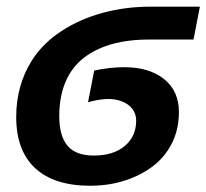

<svg xmlns="http://www.w3.org/2000/svg" viewBox="-20 -561 634 590"><path d="M257.3 9.8Q146.5 9.8 88.1 -44.2Q29.8 -98.1 29.8 -201.7Q29.8 -251 42.2 -294.9Q54.7 -338.9 79.1 -377Q112.3 -428.7 169.2 -465.8Q226.1 -502.9 297.4 -522Q365.7 -540.5 442.4 -540.5H594.2L574.7 -439.5H437.5Q393.1 -439.5 355 -432.6Q316.9 -425.8 285.6 -411.6Q243.2 -393.1 214.8 -362.3Q197.3 -342.8 185.5 -318.6Q173.8 -294.4 168 -265.9Q162.1 -237.3 162.1 -204.6Q162.1 -143.1 187.5 -113Q212.9 -83 268.1 -83Q328.6 -83 363.5 -112.5Q398.4 -142.1 398.4 -189.9Q398.4 -217.8 377.9 -235.8Q366.2 -245.6 349.6 -251.2Q333 -256.8 313 -256.8Q292 -256.8 262.2 -250L250.5 -246.6L269.5 -344.2Q317.9 -354.5 361.8 -354.5Q438.5 -354.5 484.1 -318.1Q529.8 -281.7 529.8 -216.3Q529.8 -151.4 497.1 -101.1Q464.4 -50.3 399.9 -20.3Q335.4 9.8 257.3 9.8Z"/></svg>

Font: Arimo
Style: Italic
Weight: 400
Italic angle: -12°
Designer: Steve Matteson
Foundry: Monotype Imaging Inc.
Version: Version 1.33